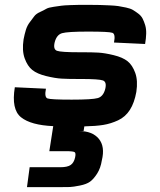

<svg xmlns="http://www.w3.org/2000/svg" viewBox="-20 -520 658 790"><path d="M577 -339 449 -345Q456 -380 442.5 -385Q429 -390 343 -390Q258 -390 235.5 -383.5Q213 -377 205 -346Q198 -317 214.5 -311Q231 -305 305 -305H318Q359 -305 385 -303.5Q411 -302 448 -293Q485 -284 505 -268Q525 -252 536.5 -220Q548 -188 541 -142Q533 -97 514.5 -68Q496 -39 466 -25Q436 -11 405 -6Q374 -1 327 0L324 19H304Q360 19 386.5 51Q413 83 399 140Q394 172 379.5 194.5Q365 217 350.5 227.5Q336 238 308.5 243.5Q281 249 267.5 249.5Q254 250 224 250H91L102 168H229Q257 168 270.5 159Q284 150 289 128Q293 110 287 106Q281 102 250 102H183L199 -1Q107 -5 66.5 -37.5Q26 -70 41 -161L169 -155Q162 -120 175.5 -115Q189 -110 275 -110Q360 -110 382.5 -116.5Q405 -123 413 -154Q420 -183 403.5 -189Q387 -195 313 -195H300Q259 -195 233 -196.5Q207 -198 170 -207Q133 -216 113 -232Q93 -248 81.5 -280Q70 -312 77 -358Q81 -379 86.5 -397Q92 -415 102.5 -428.5Q113 -442 120.5 -452.5Q128 -463 144.5 -470.5Q161 -478 170 -483.5Q179 -489 201 -492Q223 -495 232.5 -496.5Q242 -498 269.5 -499Q297 -500 306.5 -500Q316 -500 347 -500Q374 -500 390 -499.5Q406 -499 429.5 -498Q453 -497 466.5 -495Q480 -493 498.5 -489Q517 -485 527 -479Q537 -473 549 -464Q561 -455 567 -443Q573 -431 577.5 -416Q582 -401 581.5 -381.5Q581 -362 577 -339Z"/></svg>

Font: Hermit
Style: Bold Italic
Weight: 700
Italic angle: -10°
Designer: Pablo Caro
Version: Version 2.000;PS 002.000;hotconv 1.0.88;makeotf.lib2.5.64775